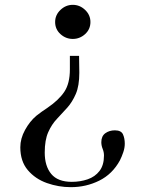

<svg xmlns="http://www.w3.org/2000/svg" viewBox="-20 -569 600 794"><path d="M496 25Q496 42 490 60Q484 78 476 94Q445 151 390.5 178Q336 205 273 205Q222 205 174 188Q126 171 95 134.5Q64 98 64 40Q64 4 83.5 -31.5Q103 -67 130 -90Q141 -99 152.5 -107Q164 -115 176 -123Q223 -155 246 -189.5Q269 -224 269 -282V-338H307Q307 -320 307.5 -302.5Q308 -285 308 -268Q308 -214 293.5 -180.5Q279 -147 258 -123.5Q237 -100 215.5 -77.5Q194 -55 179.5 -22.5Q165 10 165 62Q165 118 192 150.5Q219 183 277 183Q312 183 342.5 172.5Q373 162 391.5 138Q410 114 410 74Q410 60 404.5 46.5Q399 33 399 19Q399 -6 415.5 -18Q432 -30 455 -30Q481 -30 488.5 -13.5Q496 3 496 25ZM354 -478Q354 -448 332 -428Q310 -408 281 -408Q252 -408 230 -428Q208 -448 208 -478Q208 -507 230 -528Q252 -549 281 -549Q310 -549 332 -528Q354 -507 354 -478Z"/></svg>

Font: Kaisei Tokumin
Style: Regular
Weight: 400
Designer: Font-Kai, 金井和夫
Foundry: KAZUO KANAI
Version: Version 5.003